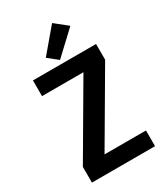

<svg xmlns="http://www.w3.org/2000/svg" viewBox="-235 -1090 1046 1196"><g transform="rotate(-30 288.0 -492.5)"><path d="M61 0H515V-113H217L515 -622V-735H61V-622H359L61 -113ZM271 -761 433 -913 343 -985 201 -817Z"/></g></svg>

Font: Iosevka Sparkle Extrabold
Style: Regular
Weight: 800
Designer: Belleve Invis
Foundry: Belleve Invis
Version: Version 4.5.0; ttfautohint (v1.8.3)